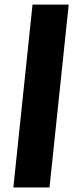

<svg xmlns="http://www.w3.org/2000/svg" viewBox="-20 -830 326 850"><path d="M39.1 0 124 -809.6H284.2L199.2 0Z"/></svg>

Font: Oswald
Style: Demi-Bold
Weight: 600
Designer: Vernon Adams
Foundry: Vernon Adams
Version: 3.0; ttfautohint (v0.94.23-7a4d-dirty) -l 8 -r 50 -G 200 -x 